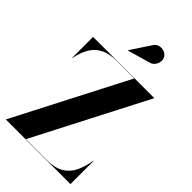

<svg xmlns="http://www.w3.org/2000/svg" viewBox="-293 -1101 1199 1199"><g transform="rotate(45 306.0 -501.5)"><path d="M12.5 0V-2L397.5 -748H242.5Q173.5 -748 131.5 -724.5Q89.5 -701 67 -659.8Q44.5 -618.5 34.5 -565H32.5V-750H572.5V-748L187.5 -2H372.5Q441 -2 483 -26.2Q525 -50.5 547.8 -96Q570.5 -141.5 580.5 -205H582.5V0ZM246.5 -843.5 245.5 -845 328 -970.5Q342 -995 363 -1000.8Q384 -1006.5 403.5 -999.8Q423 -993 432 -979Q443 -963 441 -942.5Q439 -922 425.5 -905.2Q412 -888.5 388 -884Z"/></g></svg>

Font: Bodoni Moda 96pt
Style: Bold
Weight: 700
Version: Version 2.005